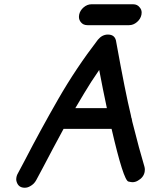

<svg xmlns="http://www.w3.org/2000/svg" viewBox="-20 -869 699 900"><path d="M96 11Q68 11 59 -14Q56 -21 56 -29Q56 -33 57 -38Q58 -44 61 -51L94 -113Q170 -260 253 -404.5Q336 -549 439 -683Q459 -707 486 -707Q521 -707 525 -671Q568 -433 593 -331L596 -316Q596 -315 597 -315L600 -299Q634 -164 657 -88Q659 -81 659 -74Q659 -69 658 -63Q653 -37 626 -22Q614 -15 601 -15Q595 -15 582 -18Q559 -23 503 -265H278Q228 -173 180 -81L150 -25Q140 -6 121 4Q109 11 96 11ZM481 -362Q462 -451 445 -541Q406 -485 374 -431Q353 -397 333 -362ZM390 -751Q370 -751 359 -765Q350 -776 350 -790Q350 -795 351 -800Q355 -820 372 -834.5Q389 -849 409 -849H604Q624 -849 635 -834Q644 -824 644 -810Q644 -805 643 -800Q639 -780 622 -765.5Q605 -751 585 -751Z"/></svg>

Font: Bad Comic
Style: Italic
Weight: 400
Italic angle: -11°
Designer: GGBotNet
Foundry: GGBotNet
Version: 0.95